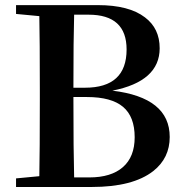

<svg xmlns="http://www.w3.org/2000/svg" viewBox="-20 -745 732 765"><path d="M43.9 0V-34.2L136.7 -43Q138.7 -142.6 138.7 -346.7V-388.7Q138.7 -584 136.7 -680.7L43.9 -689.5V-724.6H370.1Q494.1 -724.6 557.6 -675.8Q616.2 -631.8 616.2 -552.7Q616.2 -420.9 427.7 -383.8Q656.2 -356.4 656.2 -199.2Q656.2 -115.2 590.8 -63.5Q509.8 0 345.7 0ZM275.4 -38.1H335.9Q422.9 -38.1 469.7 -79.1Q516.6 -120.1 516.6 -198.2Q516.6 -280.3 470.2 -319.3Q423.8 -358.4 326.2 -358.4H272.5Q272.5 -139.6 275.4 -38.1ZM272.5 -395.5H318.4Q484.4 -395.5 484.4 -547.9Q484.4 -686.5 333 -686.5H275.4Q272.5 -591.8 272.5 -395.5Z"/></svg>

Font: Bpmf GenYo Min B
Style: B
Weight: 700
Foundry: But Ko
Version: Version 1.320